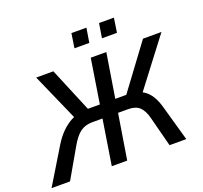

<svg xmlns="http://www.w3.org/2000/svg" viewBox="-173 -1069 1309 1240"><g transform="rotate(-20 482.0 -448.5)"><path d="M-24 0 126 -247Q154 -292 186 -323.5Q218 -355 253 -373.5Q288 -392 328 -396L277 -365L127 -705H245L379 -384L365 -401H454L502 -705H609L560 -401H653L623 -384L861 -705H988L729 -365L688 -396Q727 -391 755 -371.5Q783 -352 801.5 -321Q820 -290 832 -248L902 0H787L734 -205Q720 -260 693 -285Q666 -310 616 -310H546L496 0H390L439 -310H369Q322 -310 288.5 -287Q255 -264 221 -205L103 0ZM613 -798 629 -897H731L716 -798ZM424 -798 439 -897H542L526 -798Z"/></g></svg>

Font: Nunito Sans 7pt SemiCondensed SemiBold
Style: Italic
Weight: 600
Width: 4
Italic angle: -9°
Designer: Vernon Adams
Foundry: Vernon Adams
Version: Version 3.101;gftools[0.9.27]